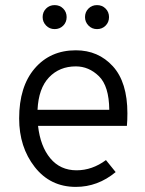

<svg xmlns="http://www.w3.org/2000/svg" viewBox="-20 -720 569 752"><path d="M147 -653Q147 -673 160.5 -686.5Q174 -700 194 -700Q214 -700 227.5 -686.5Q241 -673 241 -653Q241 -633 227.5 -619.5Q214 -606 194 -606Q174 -606 160.5 -620Q147 -634 147 -653ZM313 -653Q313 -673 326.5 -686.5Q340 -700 360 -700Q380 -700 393.5 -686.5Q407 -673 407 -653Q407 -633 393.5 -619.5Q380 -606 360 -606Q340 -606 326.5 -620Q313 -634 313 -653ZM277 12Q177 12 116 -66Q55 -144 55 -256Q55 -381 116 -452Q177 -523 277 -523Q365 -523 422 -460.5Q479 -398 479 -276Q479 -249 477 -227H129Q138 -147 177 -100Q216 -53 280 -53Q341 -53 395 -93L433 -46Q363 12 277 12ZM127 -290H408Q407 -383 367.5 -421.5Q328 -460 277 -460Q213 -460 172 -417Q131 -374 127 -290Z"/></svg>

Font: Overpass Light
Style: Regular
Weight: 300
Designer: Delve Withrington, Thomas Jockin
Foundry: Delve Fonts
Version: Version 3.000;DELV;Overpass